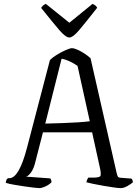

<svg xmlns="http://www.w3.org/2000/svg" viewBox="-20 -968 711 988"><path d="M182 0Q175 0 153.5 -2.5Q132 -5 104.5 -9Q77 -13 51.5 -17.5Q26 -22 10 -27Q10 -44 21 -51H28Q78 -51 119 -208L237 -659Q247 -670 270 -684.5Q293 -699 316.5 -709.5Q340 -720 350 -720Q362 -720 380.5 -711.5Q399 -703 417 -691Q435 -679 446 -668L580 -79Q583 -66 586 -60Q589 -54 603 -53L656 -49Q659 -46 660.5 -44Q662 -42 664 -30Q654 -21 635.5 -10.5Q617 0 601 0Q590 0 565.5 -3.5Q541 -7 512 -12Q483 -17 459 -22Q435 -27 425 -30Q425 -37 428.5 -43.5Q432 -50 434 -54H460Q486 -54 494.5 -60Q503 -66 494 -105L454 -287H201L162 -135Q154 -101 140.5 -82Q127 -63 115 -59L239 -50Q240 -48 242.5 -43Q245 -38 245 -30Q232 -17 213.5 -8.5Q195 0 182 0ZM213 -332Q254 -333 298.5 -334.5Q343 -336 381.5 -338.5Q420 -341 442 -344L379 -629Q335 -659 297 -666ZM337 -775Q318 -775 285 -813.5Q252 -852 192 -927Q194 -932 200.5 -938.5Q207 -945 216 -948L337 -851L456 -948Q475 -940 480 -928Q418 -849 386.5 -812Q355 -775 337 -775Z"/></svg>

Font: Texturina ExtraLight
Style: Regular
Weight: 200
Designer: Guillermo Torres Carreño
Foundry: Omnibus-Type
Version: Version 1.002; ttfautohint (v1.8.3)